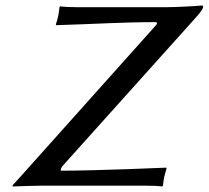

<svg xmlns="http://www.w3.org/2000/svg" viewBox="-20 -671 754 694"><path d="M199 -54C200 -59 200 -64 207 -72L673 -591C698 -619 712 -634 714 -645C715 -649 714 -651 709 -651C692 -649 613 -645 582 -645H258C236 -645 213 -646 198 -648L195 -645C193 -631 193 -626 191 -616C189 -606 185 -591 182 -583L183 -580C323 -584 420 -591 543 -591C548 -591 550 -586 543 -579L59 -38C51 -30 39 -15 25 -1L27 3C27 3 103 0 133 0H496C532 0 551 1 566 3L569 0C571 -14 571 -19 573 -29C575 -39 580 -54 582 -62L581 -65C581 -65 330 -54 199 -54Z"/></svg>

Font: Libertinus Sans
Style: Italic
Weight: 400
Italic angle: -12°
Designer: Philipp H. Poll, Khaled Hosny
Foundry: Caleb Maclennan
Version: Version 7.050;RELEASE